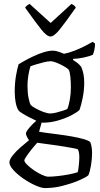

<svg xmlns="http://www.w3.org/2000/svg" viewBox="-20 -758 509 978"><path d="M197 -133Q194 -133 192 -134L179 -87Q188 -85 214.5 -81.5Q241 -78 276 -73.5Q311 -69 345.5 -63Q380 -57 406 -49.5Q432 -42 440 -34Q445 -21 447 -6.5Q449 8 449 21Q449 52 443.5 84.5Q438 117 430 135Q415 147 379.5 162Q344 177 299 188.5Q254 200 210 200Q191 200 160.5 186.5Q130 173 99.5 152Q69 131 48.5 108.5Q28 86 28 69Q28 55 44 34.5Q60 14 83.5 -6.5Q107 -27 128 -44Q123 -50 118 -60Q113 -70 112 -77Q112 -87 129.5 -107.5Q147 -128 165 -143Q147 -151 127 -161.5Q107 -172 92 -181.5Q77 -191 74 -196Q65 -210 60 -235Q55 -260 55 -290Q55 -335 61.5 -372.5Q68 -410 75 -431Q85 -437 105.5 -448.5Q126 -460 151.5 -472Q177 -484 203 -492Q229 -500 250 -500Q263 -500 281.5 -493.5Q300 -487 306 -484Q332 -489 360 -500Q388 -511 412.5 -523.5Q437 -536 452 -545L464 -536Q464 -519 460.5 -503.5Q457 -488 453 -479Q435 -471 406.5 -465Q378 -459 352 -458V-453Q363 -446 374 -437.5Q385 -429 394 -417Q409 -382 409 -338Q409 -299 401.5 -261Q394 -223 385 -198Q373 -186 344 -171Q315 -156 276.5 -144.5Q238 -133 197 -133ZM236 -180Q248 -180 266.5 -184.5Q285 -189 301.5 -194.5Q318 -200 323 -203Q330 -219 335.5 -249.5Q341 -280 341 -312Q341 -341 338.5 -366.5Q336 -392 330 -403Q324 -410 306.5 -420Q289 -430 269.5 -438Q250 -446 238 -446Q224 -446 203.5 -441Q183 -436 163.5 -430Q144 -424 135 -420Q129 -402 124.5 -374.5Q120 -347 120 -321Q120 -286 125.5 -258.5Q131 -231 137 -223Q142 -217 160.5 -206.5Q179 -196 200.5 -188Q222 -180 236 -180ZM226 142Q244 142 273 139Q302 136 330.5 130.5Q359 125 376 119Q379 108 381.5 84Q384 60 384 43Q384 18 377 3Q375 1 355 -3Q335 -7 306.5 -11.5Q278 -16 249 -20Q220 -24 198 -27Q176 -30 170 -31Q155 -15 140 4Q125 23 114.5 38.5Q104 54 104 59Q104 67 118 81Q132 95 152.5 109Q173 123 193.5 132.5Q214 142 226 142ZM237 -572Q219 -572 190.5 -607.5Q162 -643 108 -719Q110 -723 116 -728.5Q122 -734 131 -738L238 -641L344 -738Q362 -730 366 -719Q312 -642 283.5 -607Q255 -572 237 -572Z"/></svg>

Font: Texturina 72pt Light
Style: Regular
Weight: 300
Designer: Guillermo Torres Carreño
Foundry: Omnibus-Type
Version: Version 1.002; ttfautohint (v1.8.3)